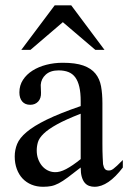

<svg xmlns="http://www.w3.org/2000/svg" viewBox="-20 -697 484 725"><path d="M443.8 -64.5Q388.7 8.3 336.9 8.3Q326.2 8.3 316.7 4.9Q307.1 1.5 300 -6.8Q293 -15.1 288.8 -29.1Q284.7 -43 284.7 -64.5Q255.4 -41.5 236.1 -27.1Q216.8 -12.7 201.9 -4.9Q187 2.9 173.6 5.6Q160.2 8.3 142.6 8.3Q118.7 8.3 99.1 0.2Q79.6 -7.8 65.4 -22.7Q51.3 -37.6 43.5 -58.8Q35.6 -80.1 35.6 -106Q35.6 -130.9 44.7 -153.3Q53.7 -175.8 80.6 -198.5Q107.4 -221.2 156.2 -245.1Q205.1 -269 284.7 -296.4V-314.9Q284.7 -347.2 279.5 -369.1Q274.4 -391.1 264.2 -405Q253.9 -418.9 238.3 -425Q222.7 -431.2 201.2 -431.2Q170.4 -431.2 152.8 -415.3Q135.3 -399.4 133.8 -376.5L134.8 -347.2Q135.7 -326.2 124.3 -313.7Q112.8 -301.3 94.2 -301.3Q74.7 -301.3 64 -313.7Q53.2 -326.2 53.2 -348.1Q53.2 -374.5 66.7 -395.3Q80.1 -416 102.8 -430.4Q125.5 -444.8 155 -452.4Q184.6 -460 216.8 -460Q265.1 -460 294.7 -449.5Q324.2 -439 340.3 -419.2Q356.4 -399.4 361.6 -371.1Q366.7 -342.8 366.7 -307.6V-155.3Q366.7 -124 367.7 -104Q368.7 -84 369.1 -77.1Q371.6 -64 376.5 -58.6Q381.3 -53.2 390.6 -53.2Q395 -53.2 398.9 -54.4Q402.8 -55.7 408.2 -59.6Q413.6 -63.5 421.9 -71.3Q430.2 -79.1 443.8 -92.8ZM284.7 -267.6Q228 -245.6 195.1 -227.3Q162.1 -209 145 -192.4Q127.9 -175.8 123.3 -160.4Q118.7 -145 118.7 -128.9Q118.7 -111.3 124 -96.7Q129.4 -82 138.4 -71Q147.5 -60.1 159.9 -53.7Q172.4 -47.4 186.5 -46.9Q205.6 -45.9 229.7 -58.6Q253.9 -71.3 284.7 -96.2ZM339.8 -508.8 217.3 -613.3 95.2 -508.8H60.5L186.5 -676.8H249L374.5 -508.8Z"/></svg>

Font: Doulos SIL Eur
Style: Regular
Weight: 400
Designer: Walt Agee, Victor Gaultney, Peter Martin, Debbi Hosken, Becca Hirsbrunner
Foundry: SIL International
Version: Version 5.000